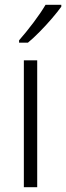

<svg xmlns="http://www.w3.org/2000/svg" viewBox="-20 -785 277 805"><path d="M136 0H80V-532H136ZM237 -757Q222 -736 198 -708Q174 -680 147 -652.5Q120 -625 97 -606H60V-616Q89 -649 120 -690Q151 -731 171 -765H237Z"/></svg>

Font: Noto Sans Gurmukhi UI SemiCondensed Light
Style: Regular
Weight: 300
Width: 4
Designer: Jelle Bosma - Monotype Design Team
Foundry: Monotype Imaging Inc.
Version: Version 2.004; ttfautohint (v1.8.4.7-5d5b)